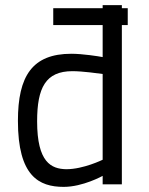

<svg xmlns="http://www.w3.org/2000/svg" viewBox="-20 -720 581 750"><path d="M188 -622H381V-497C366 -500 302 -510 259 -510C106 -510 50 -423 50 -248C50 -32 132 10 229 10C304 10 381 -33 381 -33V0H456V-622H479V-688H456V-700H381V-688H188ZM239 -59C180 -60 125 -86 125 -246C125 -377 158 -442 263 -442C303 -442 366 -433 381 -431V-96C381 -96 306 -59 239 -59Z"/></svg>

Font: TitilliumText22L
Style: 400 wt
Weight: 400
Designer: Campivisivi
Foundry: Campivisivi
Version: 1.000